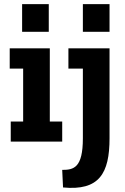

<svg xmlns="http://www.w3.org/2000/svg" viewBox="-20 -685 604 929"><path d="M281 0V-97H221V-451H27V-353H92V-97H32V0ZM87 -531H216V-665H87ZM510 -16V-451H311V-353H381V-16C381 128 336 137 281 137L285 222C460 239 510 154 510 -16ZM381 -531H510V-665H381Z"/></svg>

Font: Zilla Slab Bold
Style: Regular
Weight: 700
Designer: Typotheque.com
Foundry: Typotheque type foundry
Version: Version 1.3; 2018